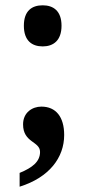

<svg xmlns="http://www.w3.org/2000/svg" viewBox="-20 -548 322 724"><path d="M141 -373C181 -373 212 -395 212 -451C212 -507 181 -528 141 -528C100 -528 70 -507 70 -451C70 -395 100 -373 141 -373ZM136 -146C102 -146 67 -124 67 -79C67 -9 131 -16 131 25C131 61 103 84 54 104V156C166 121 222 46 222 -39C222 -107 191 -146 136 -146Z"/></svg>

Font: Noto Serif Sinhala ExtraCondensed
Style: Bold
Weight: 700
Width: 2
Designer: Jelle Bosma - Monotype Design Team
Foundry: Monotype Imaging Inc.
Version: Version 2.007